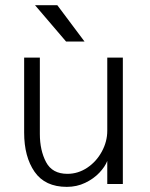

<svg xmlns="http://www.w3.org/2000/svg" viewBox="-20 -710 579 741"><path d="M73.2 -198.2V-487.8H133.8V-192.9Q133.8 -129.9 157.7 -84.5Q181.6 -39.1 240.2 -39.1Q281.2 -39.1 316.7 -62.7Q352.1 -86.4 373 -125Q394 -163.6 394 -205.1V-487.8H454.1V0H394V-88.9Q385.3 -66.4 363.3 -43.2Q341.3 -20 308.8 -4.4Q276.4 11.2 237.8 11.2Q153.8 11.2 113.5 -46.9Q73.2 -105 73.2 -198.2ZM234.9 -549.8 115.2 -689.9H201.2L306.2 -549.8Z"/></svg>

Font: Acari Sans Light
Style: Regular
Weight: 300
Designer: Alfredo Marco Pradil and Stefan Peev
Foundry: Hanken Design Co.
Version: Version 1.045;January 11, 2019;FontCreator 11.5.0.2425 64-bi